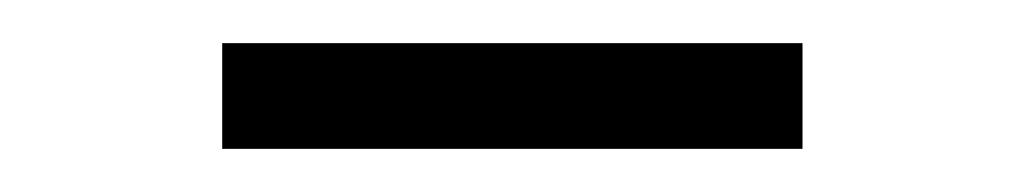

<svg xmlns="http://www.w3.org/2000/svg" viewBox="-20 -737 475 89"><path d="M83 -668V-717H352V-668Z"/></svg>

Font: Noto Serif KR
Style: Regular
Weight: 400
Designer: Ryoko NISHIZUKA  (kana & ideographs); Frank Grießhammer (Latin, Greek & Cyrillic); Wenlong ZHANG  (bopomofo); Sandoll Co
Foundry: Adobe
Version: Version 2.003-H1;hotconv 1.1.1;makeotfexe 2.6.0